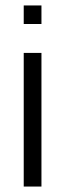

<svg xmlns="http://www.w3.org/2000/svg" viewBox="-20 -684 239 704"><path d="M132 -596H67V-664H132ZM132 0H67V-490H132Z"/></svg>

Font: Gemunu Libre Light
Style: Regular
Weight: 300
Designer: Puspanada Ekanayake, Sola Matas, Pathum Egodawatta, Kosala Senevirathne
Foundry: mooniak
Version: Version 1.100